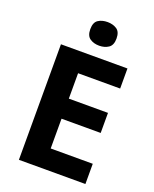

<svg xmlns="http://www.w3.org/2000/svg" viewBox="-167 -1021 895 1115"><g transform="rotate(20 280.0 -464.0)"><path d="M501 0H90V-714H501V-590H241V-433H483V-309H241V-125H501ZM301 -928Q334 -928 358 -912.5Q382 -897 382 -855Q382 -814 358 -798Q334 -782 301 -782Q267 -782 243.5 -798Q220 -814 220 -855Q220 -897 243.5 -912.5Q267 -928 301 -928Z"/></g></svg>

Font: Noto Sans Cham
Style: Regular
Weight: 400
Designer: Monotype Design Team
Foundry: Monotype Imaging Inc.
Version: Version 2.002